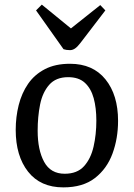

<svg xmlns="http://www.w3.org/2000/svg" viewBox="-20 -797 579 831"><path d="M254 14Q155 14 101.5 -54Q48 -122 48 -235Q48 -291 61 -342.5Q74 -394 101.5 -434Q129 -474 174 -497.5Q219 -521 283 -521Q382 -521 436.5 -453.5Q491 -386 491 -274Q491 -198 467 -132.5Q443 -67 391 -26.5Q339 14 254 14ZM260 -45Q314 -45 343.5 -77.5Q373 -110 385 -162.5Q397 -215 397 -275Q397 -330 385.5 -372Q374 -414 347.5 -438.5Q321 -463 275 -463Q222 -463 193 -430Q164 -397 153.5 -344.5Q143 -292 143 -231Q143 -148 171 -96.5Q199 -45 260 -45ZM136 -752 161 -777 287 -674 414 -775 436 -752 328 -611Q315 -594 304.5 -587Q294 -580 283 -580Q267 -580 255 -584Z"/></svg>

Font: Literata 12pt
Style: Italic
Weight: 400
Italic angle: -2°
Designer: Latin by Veronika Burian and Jose Scaglione. Greek by Irene Vlachou. Cyrillic by Vera Evstafieva
Foundry: TypeTogether
Version: Version 3.002